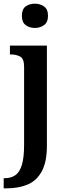

<svg xmlns="http://www.w3.org/2000/svg" viewBox="-34 -784 364 1044"><path d="M156 -632Q126 -632 105.5 -647.5Q85 -663 85 -698Q85 -734 105.5 -749Q126 -764 156 -764Q184 -764 205.5 -749Q227 -734 227 -698Q227 -663 205.5 -647.5Q184 -632 156 -632ZM-14 240V185H-8Q26 185 49.5 168.5Q73 152 85 112.5Q97 73 97 4V-421Q97 -465 75.5 -476.5Q54 -488 24 -488H20V-536H221V8Q221 97 193 148Q165 199 116 219.5Q67 240 3 240Z"/></svg>

Font: Noto Serif Myanmar SemiCondensed SemiBold
Style: Regular
Weight: 600
Width: 4
Designer: Ben Mitchell and the Monotype Design Team
Foundry: Monotype Imaging Inc.
Version: Version 2.106; ttfautohint (v1.8.4.7-5d5b)